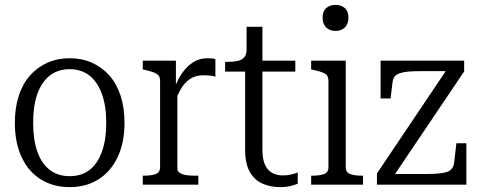

<svg xmlns="http://www.w3.org/2000/svg" viewBox="-20 -758 1960 788"><path d="M491 -254Q491 -172 462.5 -112.5Q434 -53 383.5 -21.5Q333 10 266 10Q199 10 148 -21.5Q97 -53 69 -112.5Q41 -172 41 -254Q41 -316 57 -365Q73 -414 103 -448Q133 -482 174.5 -500.5Q216 -519 266 -519Q316 -519 357.5 -500.5Q399 -482 429 -448Q459 -414 475 -365Q491 -316 491 -254ZM116 -254Q116 -184 133.5 -135Q151 -86 184.5 -60.5Q218 -35 266 -35Q314 -35 347 -60Q380 -85 398 -134.5Q416 -184 416 -254Q416 -324 398 -373Q380 -422 347 -448Q314 -474 266 -474Q218 -474 184.5 -448Q151 -422 133.5 -373Q116 -324 116 -254Z M864 -515V-443Q857 -446 849 -447Q841 -448 832 -448.5Q823 -449 814 -449Q793 -449 776.5 -442.5Q760 -436 746 -423Q732 -410 720.5 -389.5Q709 -369 697 -340L696 -396Q709 -432 728.5 -459.5Q748 -487 773.5 -503Q799 -519 831 -519Q842 -519 851 -518Q860 -517 864 -515ZM566 0V-37H571Q600 -37 618.5 -43.5Q637 -50 637 -72V-426Q637 -441 630.5 -448.5Q624 -456 610.5 -461Q597 -466 576 -471L566 -473V-509H702V-385L708 -389V-67Q708 -54 719.5 -47.5Q731 -41 747 -39Q763 -37 776 -37H794V0Z M904 -464V-504H911Q938 -504 955.5 -508Q973 -512 982.5 -523Q992 -534 992 -553L1038 -509H1192V-464ZM1057 -144Q1057 -105 1067.5 -82Q1078 -59 1097 -48.5Q1116 -38 1141 -38Q1160 -38 1175.5 -42Q1191 -46 1202 -50V-4Q1195 -1 1183.5 2.5Q1172 6 1159 8Q1146 10 1130 10Q1091 10 1058 -4Q1025 -18 1005.5 -52Q986 -86 986 -144V-494L992 -501V-648H1057Z M1357 -631Q1334 -631 1319 -645Q1304 -659 1304 -685Q1304 -712 1319 -725Q1334 -738 1357 -738Q1380 -738 1395 -725Q1410 -712 1410 -685Q1410 -659 1395 -645Q1380 -631 1357 -631ZM1399 -509V-71Q1399 -50 1418 -43.5Q1437 -37 1466 -37H1470V0H1257V-37H1262Q1291 -37 1309.5 -43.5Q1328 -50 1328 -71V-426Q1328 -448 1313.5 -456Q1299 -464 1267 -471L1257 -473V-509Z M1590 -27 1575 -44H1732Q1761 -44 1781.5 -46Q1802 -48 1815 -52.5Q1828 -57 1835 -66.5Q1842 -76 1844 -91L1853 -170H1894V0H1527V-46L1820 -482L1837 -466H1704Q1675 -466 1654 -464Q1633 -462 1619.5 -457Q1606 -452 1599.5 -443.5Q1593 -435 1591 -420L1583 -354H1542V-509H1885V-465Z"/></svg>

Font: Roboto Serif 28pt Condensed Light
Style: Regular
Weight: 300
Width: 3
Designer: Greg Gazdowicz
Foundry: Commercial Type
Version: Version 1.008